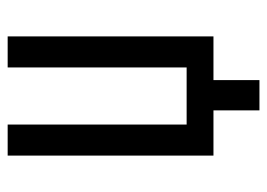

<svg xmlns="http://www.w3.org/2000/svg" viewBox="-118 -459 697 501"><g transform="rotate(-90 230.5 -208.5)"><path d="M193 120V0H75V-537H156V-70H305V-537H386V0H272V120Z"/></g></svg>

Font: Noto Sans ExtraCondensed
Style: Regular
Weight: 400
Width: 2
Designer: Monotype Design Team
Foundry: Monotype Imaging Inc.
Version: Version 2.013